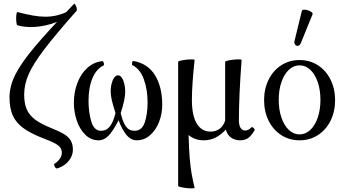

<svg xmlns="http://www.w3.org/2000/svg" viewBox="-20 -751 1878 1043"><path d="M276.9 137.7Q290.5 130.4 303.2 113.8Q315.9 97.2 315.9 79.1Q315.9 63 307.6 51Q299.3 39.1 278.8 27.8Q258.3 16.6 219.2 2Q147 -25.4 106.7 -55.2Q66.4 -85 49.1 -124.3Q31.7 -163.6 31.7 -222.2Q31.7 -282.7 63.2 -345.7Q94.7 -408.7 167.7 -495.6Q240.7 -582.5 381.8 -729.5Q384.8 -732.9 389.6 -724.9Q394.5 -716.8 396.7 -706.3Q398.9 -695.8 396 -692.4Q279.8 -561 219.7 -481.9Q159.7 -402.8 135.5 -347.4Q111.3 -292 111.3 -237.3Q111.3 -189.5 125.2 -157.2Q139.2 -125 171.6 -100.8Q204.1 -76.7 262.2 -53.7Q305.2 -36.6 329.1 -21.7Q353 -6.8 364.5 12.9Q376 32.7 376 62.5Q376 84.5 365.2 105Q354.5 125.5 335 141.1Q315.4 156.7 289.6 164.1Q285.2 165 280.5 159.4Q275.9 153.8 274.4 146.7Q272.9 139.6 276.9 137.7ZM74.7 -613.8Q70.3 -614.7 68.6 -633.3Q66.9 -651.9 68.6 -669.2Q70.3 -686.5 74.7 -685.5Q123 -672.9 159.4 -666.5Q195.8 -660.2 226.6 -660.2Q261.2 -660.2 293.5 -668.5Q325.7 -676.8 361.8 -695.3L358.4 -667.5Q311 -636.7 255.4 -620.4Q199.7 -604 147.5 -604Q107.9 -604 74.7 -613.8Z M381.3 -191.9Q381.3 -250.5 400.4 -300.5Q419.4 -350.6 454.3 -382.1Q489.3 -413.6 535.2 -418.9Q539.1 -419.4 541.7 -414.3Q544.4 -409.2 544.9 -403.1Q545.4 -397 543.5 -396Q503.9 -377.4 482.4 -326.7Q460.9 -275.9 460.9 -202.6Q460.9 -142.1 475.8 -91.3Q490.7 -40.5 528.8 -40.5Q558.6 -40.5 577.1 -64.7Q595.7 -88.9 607.4 -136.7Q593.8 -178.7 587.4 -206.5Q581.1 -234.4 581.1 -256.3Q581.1 -275.4 585.9 -295.4Q590.8 -315.4 599.9 -328.6Q608.9 -341.8 621.1 -341.8Q633.3 -341.8 642.1 -328.4Q650.9 -314.9 655.5 -294.7Q660.2 -274.4 660.2 -254.9Q660.2 -210.9 635.7 -136.7Q646.5 -88.9 663.6 -64.7Q680.7 -40.5 710.9 -40.5Q751 -40.5 766.4 -86.2Q781.7 -131.8 781.7 -194.3Q781.7 -263.7 761.7 -319.6Q741.7 -375.5 698.7 -397.5Q696.8 -398.4 697 -404.3Q697.3 -410.2 699 -415.3Q700.7 -420.4 703.1 -419.9Q782.2 -406.7 821.8 -342.8Q861.3 -278.8 861.3 -181.6Q861.3 -132.8 844 -88.4Q826.7 -43.9 794.9 -16.4Q763.2 11.2 722.2 11.2Q686 11.2 658.2 -29.5Q630.4 -70.3 612.8 -132.3L633.3 -117.7Q608.4 -62 579.6 -25.4Q550.8 11.2 515.6 11.2Q474.1 11.2 443.6 -18.8Q413.1 -48.8 397.2 -95.7Q381.3 -142.6 381.3 -191.9Z M947.8 258.8V-415Q947.8 -419.4 970.2 -423.6Q992.7 -427.7 1015.1 -428.5Q1037.6 -429.2 1037.1 -424.8Q1030.3 -361.3 1026.4 -307.6Q1022.5 -253.9 1022.5 -207Q1022.5 -124.5 1048.6 -80.3Q1074.7 -36.1 1123.5 -36.1Q1152.8 -36.1 1173.3 -51.5Q1193.8 -66.9 1203.1 -95.7V-415Q1203.1 -419.4 1225.6 -423.6Q1248 -427.7 1270.3 -428.5Q1292.5 -429.2 1292.5 -424.8Q1277.8 -231.9 1277.8 -97.2Q1277.8 -70.3 1286.9 -56.2Q1295.9 -42 1313 -42Q1321.3 -42 1329.1 -46.1Q1336.9 -50.3 1345.7 -59.1Q1348.6 -62 1353.5 -59.1Q1358.4 -56.2 1361.3 -51Q1364.3 -45.9 1362.8 -43Q1345.2 -13.2 1327.9 -1Q1310.5 11.2 1284.7 11.2Q1255.4 11.2 1234.9 -3.7Q1214.4 -18.6 1207 -46.9Q1177.2 -16.1 1148.7 -2.4Q1120.1 11.2 1086.9 11.2Q1062.5 11.2 1041.7 3.9Q1021 -3.4 1004.4 -17.6Q1006.3 55.2 1010.3 104.2Q1014.2 153.3 1020.5 190.2Q1026.9 227.1 1037.1 268.6Q1038.1 272.9 1015.6 272.2Q993.2 271.5 970.5 267.3Q947.8 263.2 947.8 258.8Z M1414.6 -207Q1414.6 -269 1439.5 -318.8Q1464.4 -368.7 1508.3 -396.7Q1552.2 -424.8 1607.4 -424.8Q1662.6 -424.8 1706.5 -396.7Q1750.5 -368.7 1775.4 -318.8Q1800.3 -269 1800.3 -207Q1800.3 -144.5 1775.4 -94.7Q1750.5 -44.9 1706.5 -16.8Q1662.6 11.2 1607.4 11.2Q1552.2 11.2 1508.3 -16.8Q1464.4 -44.9 1439.5 -94.7Q1414.6 -144.5 1414.6 -207ZM1720.7 -208.5Q1720.7 -262.2 1706.1 -304.9Q1691.4 -347.7 1665.8 -371.8Q1640.1 -396 1607.4 -396Q1574.7 -396 1549.1 -371.8Q1523.4 -347.7 1508.8 -304.9Q1494.1 -262.2 1494.1 -208.5Q1494.1 -154.8 1508.8 -112.1Q1523.4 -69.3 1549.1 -45.2Q1574.7 -21 1607.4 -21Q1640.1 -21 1665.8 -45.2Q1691.4 -69.3 1706.1 -112.1Q1720.7 -154.8 1720.7 -208.5ZM1580.1 -529.3 1619.6 -691.4Q1621.6 -699.7 1637.5 -698.2Q1653.3 -696.8 1667.2 -688.7Q1681.2 -680.7 1677.7 -672.9L1614.7 -518.1Q1609.4 -504.4 1599.6 -502.2Q1589.8 -500 1583.5 -508.3Q1577.1 -516.6 1580.1 -529.3Z"/></svg>

Font: Junicode Two Beta VF
Style: Regular
Weight: 400
Designer: Peter S. Baker
Foundry: Briery Creek Software
Version: Version 1.031 beta; ttfautohint (v1.8.1.43-b0c9)